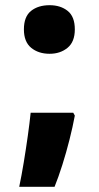

<svg xmlns="http://www.w3.org/2000/svg" viewBox="-20 -580 380 739"><path d="M171 -373Q128 -373 100 -396Q72 -419 72 -467Q72 -516 99.5 -538Q127 -560 171 -560Q213 -560 240.5 -538Q268 -516 268 -467Q268 -419 240 -396Q212 -373 171 -373ZM262 -146 268 -135Q260 -92 247.5 -42.5Q235 7 220 54.5Q205 102 190 139H54Q63 96 71.5 44.5Q80 -7 87 -57Q94 -107 98 -146Z"/></svg>

Font: Noto Sans Gurmukhi UI SemiCondensed Black
Style: Regular
Weight: 900
Width: 4
Designer: Jelle Bosma - Monotype Design Team
Foundry: Monotype Imaging Inc.
Version: Version 2.004; ttfautohint (v1.8.4.7-5d5b)